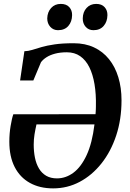

<svg xmlns="http://www.w3.org/2000/svg" viewBox="-20 -978 682 1008"><path d="M85.5 -555.5 108 -709Q128 -709.5 149 -716Q170 -722.5 198 -730.8Q226 -739 266.8 -745Q307.5 -751 367 -751Q427 -751 473.5 -729.2Q520 -707.5 552.2 -667.5Q584.5 -627.5 601.2 -572.5Q618 -517.5 618 -451.5Q618 -351 590 -266.5Q562 -182 512.5 -119.8Q463 -57.5 398.2 -23.2Q333.5 11 259 11Q188.5 11 136.8 -17.8Q85 -46.5 57 -101.2Q29 -156 29 -234Q29 -277 35.8 -317.2Q42.5 -357.5 50 -378L481.5 -378.5Q482 -385 482.5 -391.8Q483 -398.5 483.2 -405.8Q483.5 -413 483.5 -420Q485 -483.5 476.2 -535.8Q467.5 -588 448.8 -625.5Q430 -663 400.8 -683.2Q371.5 -703.5 331 -703.5Q296.5 -703.5 269.8 -696.5Q243 -689.5 224.2 -677.5Q205.5 -665.5 195 -651L155 -555.5ZM476 -325H171.5Q165.5 -298.5 161.2 -272.5Q157 -246.5 157 -219Q157 -182 163.5 -150Q170 -118 184.5 -93.5Q199 -69 222.5 -55.2Q246 -41.5 279 -41.5Q325.5 -41.5 365.8 -71.5Q406 -101.5 435 -164Q464 -226.5 476 -325ZM284.5 -819.5Q260 -819.5 244 -837.2Q228 -855 228 -881.5Q229 -915 248.5 -936.2Q268 -957.5 299 -957.5Q328.5 -957.5 343.8 -940.5Q359 -923.5 358.5 -898.5Q358 -864 338.8 -841.8Q319.5 -819.5 284.5 -819.5ZM470.5 -819.5Q445.5 -819.5 429.8 -837.2Q414 -855 414.5 -881.5Q415 -915 434.5 -936.2Q454 -957.5 485 -957.5Q514 -957.5 529.2 -940.5Q544.5 -923.5 544 -898.5Q543.5 -864 524.2 -841.8Q505 -819.5 470.5 -819.5Z"/></svg>

Font: Merriweather 36pt SemiBold
Style: Italic
Weight: 600
Italic angle: -7.8°
Version: Version 2.101